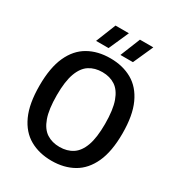

<svg xmlns="http://www.w3.org/2000/svg" viewBox="-220 -1086 1138 1232"><g transform="rotate(30 349.0 -469.5)"><path d="M349.5 9.5Q257 9.5 187.8 -29.8Q118.5 -69 80.2 -152.8Q42 -236.5 42 -370Q42 -503.5 80.2 -587.2Q118.5 -671 187.8 -710.2Q257 -749.5 349.5 -749.5Q442 -749.5 511 -710.2Q580 -671 618.5 -587.2Q657 -503.5 657 -370Q657 -236.5 618.5 -152.8Q580 -69 510.8 -29.8Q441.5 9.5 349.5 9.5ZM349.5 -93Q405 -93 445.5 -119.2Q486 -145.5 507.8 -205.5Q529.5 -265.5 529.5 -367Q529.5 -471.5 507.5 -532.8Q485.5 -594 445.2 -620.5Q405 -647 349.5 -647Q294 -647 253.5 -621Q213 -595 191 -535Q169 -475 169 -373Q169 -268 191 -206.8Q213 -145.5 253.5 -119.2Q294 -93 349.5 -93ZM393.5 -800 453 -947.5H552L486 -800ZM213 -800 272 -947.5H371L305.5 -800Z"/></g></svg>

Font: Encode Sans Semi Condensed SemiBold
Style: Regular
Weight: 600
Width: 4
Designer: Multiple Designers
Foundry: Impallari Type
Version: Version 3.000; ttfautohint (v1.8.3) -l 8 -r 50 -G 200 -x 14 